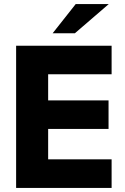

<svg xmlns="http://www.w3.org/2000/svg" viewBox="-20 -921 613 941"><path d="M59 -697H527V-557H216V-429H512V-289H216V-140H527V0H59ZM351 -901H513L347 -758H238Z"/></svg>

Font: HK Grotesk Black
Style: Regular
Weight: 900
Designer: Alfredo Marco Pradil
Foundry: Hanken Design Co.
Version: Version 3.001